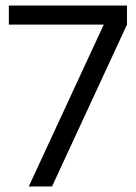

<svg xmlns="http://www.w3.org/2000/svg" viewBox="-20 -674 491 694"><path d="M12 -654H439V-585L168 0H84L355 -585H12Z"/></svg>

Font: Hind
Style: Regular
Weight: 400
Designer: Manushi Parikh, Satya Rajpurohit
Foundry: Indian Type Foundry
Version: Version 2.000;PS 1.0;hotconv 1.0.79;makeotf.lib2.5.61930